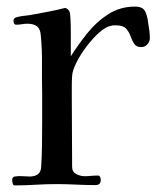

<svg xmlns="http://www.w3.org/2000/svg" viewBox="-20 -561 484 583"><path d="M435 -445Q435 -435 427.5 -426.5Q420 -418 409 -418Q394 -418 387.5 -428Q381 -438 376.5 -451Q372 -464 363 -474Q354 -484 333 -484Q329 -484 325.5 -484Q322 -484 318 -483Q301 -480 281 -462Q261 -444 242.5 -419.5Q224 -395 212 -371Q200 -347 199 -331Q198 -315 198 -299.5Q198 -284 198 -269Q198 -215 198.5 -161Q199 -107 199 -54Q199 -39 211.5 -32.5Q224 -26 237 -26Q247 -26 257 -27Q267 -28 277 -28Q282 -28 284 -23.5Q286 -19 286 -15Q286 1 270 1Q240 1 210 -0.5Q180 -2 150 -2Q119 -2 87.5 0Q56 2 24 2Q20 2 18.5 -4Q17 -10 17 -14Q17 -24 25 -25Q36 -27 48 -26Q60 -25 70 -25Q85 -25 94.5 -31.5Q104 -38 105 -54Q107 -86 107.5 -119Q108 -152 108 -185V-282Q107 -325 107.5 -367.5Q108 -410 104 -452Q103 -472 93 -480.5Q83 -489 63 -489Q55 -489 46.5 -487.5Q38 -486 29 -486Q21 -486 21 -498Q21 -505 28 -508Q38 -511 49 -512.5Q60 -514 70 -515Q97 -520 124 -525Q151 -530 178 -537Q187 -534 191 -526Q193 -522 194 -504Q195 -486 195 -462.5Q195 -439 195 -418.5Q195 -398 195 -390Q217 -425 245 -460Q273 -495 309 -518Q345 -541 390 -541Q414 -541 421 -526Q428 -511 430 -491Q432 -480 433.5 -468Q435 -456 435 -445Z"/></svg>

Font: Kaisei Decol
Style: Regular
Weight: 400
Designer: Font-Kai, 金井和夫
Foundry: KAZUO KANAI
Version: Version 5.003